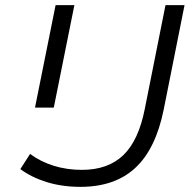

<svg xmlns="http://www.w3.org/2000/svg" viewBox="-20 -720 758 746"><path d="M59 -63 97 -122Q137 -92 188.5 -76Q240 -60 298 -60Q400 -60 459.5 -117.5Q519 -175 543 -299L623 -700H697L616 -294Q585 -141 505.5 -67.5Q426 6 293 6Q221 6 161.5 -12.5Q102 -31 59 -63ZM196 -700H269L189 -302H116Z"/></svg>

Font: Idrija
Style: Italic
Weight: 400
Italic angle: -11.3°
Designer: Julieta Ulanovsky
Foundry: Julieta Ulanovsky
Version: Version 7.200